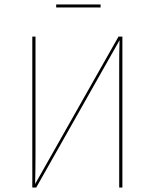

<svg xmlns="http://www.w3.org/2000/svg" viewBox="-20 -846 698 866"><path d="M433.7 -812.4V-826H233.4V-812.4ZM532 -680.8H514.4L138.4 -16.1C139.3 -48.1 140.1 -102.1 140.1 -145.7V-680.8H125.7V0H143.3L519.3 -664.7C517.6 -625 517.6 -575.6 517.6 -523.4V0H532Z"/></svg>

Font: Fira Sans Hair
Style: Regular
Weight: 100
Designer: bBox Type GmbH & Carrois Corporate GbR & Edenspiekermann AG
Foundry: bBox Type GmbH & Carrois Corporate GbR & Edenspiekermann AG
Version: Version 4.300;PS 004.300;hotconv 1.0.88;makeotf.lib2.5.64775